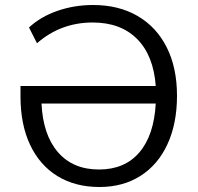

<svg xmlns="http://www.w3.org/2000/svg" viewBox="-20 -740 790 768"><path d="M688 -357Q688 -246 650 -163.5Q612 -81 542 -36.5Q472 8 378 8Q281 8 210 -35.5Q139 -79 100.5 -160.5Q62 -242 62 -354V-396H603Q594 -518 528.5 -584Q463 -650 351 -650Q223 -650 128 -567L96 -630Q142 -673 209.5 -696.5Q277 -720 352 -720Q455 -720 530.5 -676Q606 -632 647 -550.5Q688 -469 688 -357ZM603 -326H146Q152 -200 212 -131Q272 -62 376 -62Q479 -62 537.5 -130.5Q596 -199 603 -326Z"/></svg>

Font: Muli-Regular
Style: Regular
Weight: 400
Version: Version 2.000